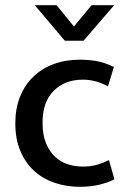

<svg xmlns="http://www.w3.org/2000/svg" viewBox="-20 -710 490 740"><path d="M299 -68Q331 -68 355.5 -75.5Q380 -83 400 -93L421 -19Q396 -6 362 2Q328 10 288 10Q236 10 190.5 -5.5Q145 -21 111.5 -51.5Q78 -82 58.5 -128Q39 -174 39 -235Q39 -291 57 -336.5Q75 -382 108 -414Q141 -446 187 -463Q233 -480 288 -480Q319 -480 350 -475Q381 -470 419 -452L396 -377Q350 -403 299 -403Q230 -403 187 -360Q144 -317 144 -238Q144 -190 157.5 -157.5Q171 -125 193 -105Q215 -85 242.5 -76.5Q270 -68 299 -68ZM114 -690H198L265 -608L333 -690H420L302 -553H230Z"/></svg>

Font: Mukta Vaani Medium
Style: Regular
Weight: 500
Designer: Noopur Datye, Girish Dalvi, Yashodeep Gholap, Pallavi Karambelkar
Foundry: Ek Type
Version: Version 2.538;PS 1.000;hotconv 16.6.51;makeotf.lib2.5.65220;